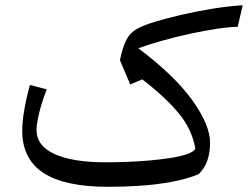

<svg xmlns="http://www.w3.org/2000/svg" viewBox="-20 -704 943 730"><path d="M902.8 -684.1 883.8 -602.1Q851.6 -601.6 804.4 -594.5Q757.3 -587.4 704.1 -575.9Q650.9 -564.5 599.1 -550Q547.4 -535.6 505.9 -520.5Q643.6 -417 711.2 -322.8Q778.8 -228.5 778.8 -160.6Q778.8 -125.5 769 -95.5Q759.3 -65.4 734.9 -41.5Q688 -22.5 629.6 -12Q571.3 -1.5 509.8 2.4Q448.2 6.3 391.6 6.3Q226.1 6.3 145.3 -46.4Q64.5 -99.1 64.5 -207.5Q64.5 -241.2 72.3 -286.4Q80.1 -331.5 93.8 -380.9L158.2 -364.3Q147.5 -339.8 138.4 -309.6Q129.4 -279.3 124 -252.4Q118.7 -225.6 118.7 -210.9Q118.7 -149.4 187.5 -118.2Q256.3 -86.9 384.3 -86.9Q417 -86.9 458.7 -88.4Q500.5 -89.8 543.9 -93.5Q587.4 -97.2 625.7 -103Q664.1 -108.9 690.2 -117.7Q716.3 -126.5 722.7 -138.7Q710.4 -211.9 659.4 -273.4Q608.4 -335 521 -402.3L475.1 -382.8L436 -475.6L441.9 -500.5Q451.7 -539.1 465.1 -560.5Q478.5 -582 503.2 -595.5Q527.8 -608.9 570.8 -621.6Q612.3 -634.3 668.7 -647.5Q725.1 -660.6 786.4 -670.7Q847.7 -680.7 902.8 -684.1Z"/></svg>

Font: Pinar-DS2-FD Regular
Style: Regular
Weight: 400
Designer: Amin Abedi
Version: Version 2.000